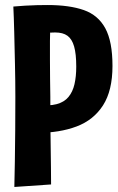

<svg xmlns="http://www.w3.org/2000/svg" viewBox="-20 -738 467 763"><path d="M127 -210V-321Q174 -316 204.5 -324Q235 -332 252 -352.5Q269 -373 276 -403.5Q283 -434 283 -473Q283 -524 274.5 -553.5Q266 -583 248 -596Q230 -609 199 -609Q186 -609 169 -608Q152 -607 133 -604.5Q114 -602 95 -599L33 -712Q56 -714 80 -715.5Q104 -717 127 -717.5Q150 -718 169 -718Q256 -718 313 -698Q370 -678 398.5 -625.5Q427 -573 427 -476Q427 -378 389.5 -319.5Q352 -261 284.5 -235.5Q217 -210 127 -210ZM37 5Q38 -35 39 -95Q40 -155 40.5 -222.5Q41 -290 41 -352Q41 -415 39.5 -482.5Q38 -550 36.5 -611Q35 -672 33 -712L182 -702Q181 -677 180 -645Q179 -613 178.5 -576Q178 -539 178.5 -500.5Q179 -462 179 -424.5Q179 -387 180 -354Q180 -329 180 -295Q180 -261 180.5 -223Q181 -185 181.5 -146.5Q182 -108 182.5 -71.5Q183 -35 183 -5Z"/></svg>

Font: Truculenta Black
Style: Regular
Weight: 900
Version: Version 1.002